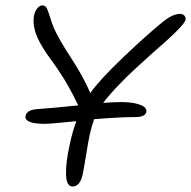

<svg xmlns="http://www.w3.org/2000/svg" viewBox="-20 -705 704 707"><path d="M248 -18.1Q224.1 -18.1 223.1 -63.2Q222.2 -108.4 236.8 -172.9Q247.6 -223.6 261.2 -258.8Q165.5 -249 144 -249Q106 -249 88.6 -256.6Q71.3 -264.2 74.2 -277.8Q77.6 -300.3 117.2 -303.2Q150.4 -305.2 268.1 -316.9Q238.8 -377.4 215.1 -415.5Q191.4 -453.6 169.7 -482.7Q147.9 -511.7 133.8 -536.1Q96.7 -598.6 105 -646Q107.9 -662.1 116.7 -673.6Q125.5 -685.1 136.2 -685.1Q146 -685.1 151.4 -676Q156.7 -667 164.1 -642.3Q171.4 -617.7 179.2 -600.1Q197.8 -558.6 241.7 -491.7Q285.6 -424.8 313 -361.8L315.9 -367.2Q350.6 -414.6 433.6 -493.9Q516.6 -573.2 580.1 -625Q615.7 -653.8 643.1 -653.8Q652.8 -653.8 658.9 -647.5Q665 -641.1 663.1 -631.8Q660.2 -611.3 530.8 -500Q407.2 -389.6 359.9 -326.2Q397 -329.1 424.8 -329.1Q460.9 -329.1 483.6 -323Q506.3 -316.9 513.4 -309.1Q520.5 -301.3 519 -293Q514.6 -273.9 478 -273.9Q421.9 -273.9 326.2 -266.1V-265.1Q316.4 -237.3 310.3 -208.5Q304.2 -179.7 297.6 -137.9Q291 -96.2 285.2 -66.9Q280.3 -41 270.3 -29.5Q260.3 -18.1 248 -18.1Z"/></svg>

Font: Shantell Sans Irregular
Style: Italic
Weight: 300
Italic angle: -11.31°
Designer: Stephen Nixon, Anya Danilova, Shantell Martin
Foundry: Arrow Type
Version: Version 1.006;[9816181b4]